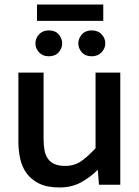

<svg xmlns="http://www.w3.org/2000/svg" viewBox="-20 -814 611 846"><path d="M384 -680Q412 -680 428 -662.5Q444 -645 444 -623Q444 -601 427.5 -583.5Q411 -566 384 -566Q356 -566 340.5 -583.5Q325 -601 325 -623Q325 -644 340.5 -662Q356 -680 384 -680ZM435 -794V-722H143V-794ZM195 -680Q224 -680 239 -662Q254 -644 254 -623Q254 -601 238.5 -583.5Q223 -566 195 -566Q168 -566 152 -583.5Q136 -601 136 -623Q136 -645 152 -662.5Q168 -680 195 -680ZM411 -66Q378 -33 337 -10.5Q296 12 242 12Q188 12 153 -5Q118 -22 97.5 -50Q77 -78 69 -114.5Q61 -151 61 -190V-494H172V-201Q172 -174 176 -152.5Q180 -131 190.5 -115.5Q201 -100 219.5 -91.5Q238 -83 267 -83Q310 -83 341 -106Q372 -129 401 -161V-494H510V0H416Z"/></svg>

Font: Codetta
Style: Bold
Weight: 700
Designer: Ulrich Proeller
Foundry: PROSA GmbH
Version: Version 2.00;September 29, 2018;FontCreator 11.5.0.2427 64-b